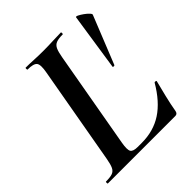

<svg xmlns="http://www.w3.org/2000/svg" viewBox="-176 -742 857 857"><g transform="rotate(-45 252.5 -313.5)"><path d="M14 0Q12 0 12 -6Q12 -12 14 -12Q41 -12 55 -17Q69 -22 76 -37Q83 -52 88 -81L170 -544Q178 -587 168 -600Q158 -613 120 -613Q118 -613 118 -619Q118 -625 120 -625Q143 -625 170.5 -623.5Q198 -622 229 -622Q261 -622 290.5 -623.5Q320 -625 342 -625Q344 -625 344 -619Q344 -613 342 -613Q315 -613 301 -607.5Q287 -602 280 -587Q273 -572 268 -543L187 -85Q180 -45 187.5 -33Q195 -21 223 -21H249Q323 -21 379 -57.5Q435 -94 480 -171Q482 -173 487 -172Q492 -171 491 -168Q483 -137 472.5 -94Q462 -51 456 -15Q453 0 440 0ZM397 -353 438 -625Q440 -629 450 -624Q460 -619 472 -610.5Q484 -602 492.5 -593Q501 -584 499 -580L408 -353Q407 -351 402 -351Q397 -351 397 -353Z"/></g></svg>

Font: Cormorant
Style: Bold Italic
Weight: 700
Italic angle: -10°
Designer: Christian Thalmann (Catharsis Fonts)
Foundry: Catharsis Fonts
Version: Version 4.000